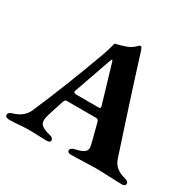

<svg xmlns="http://www.w3.org/2000/svg" viewBox="-153 -843 1030 1013"><g transform="rotate(30 361.5 -337.0)"><path d="M22 5C62 5 97 -1 137 -1C177 -1 207 2 246 2C261 2 269 -3 269 -12C269 -23 259 -30 245 -33C187 -47 174 -65 183 -105C192 -139 206 -180 218 -216C221 -227 225 -233 235 -233H412C423 -233 427 -228 430 -218C440 -177 454 -130 462 -93C471 -57 447 -44 397 -33C384 -30 373 -23 373 -12C373 -3 383 2 395 2C436 2 506 -2 545 -2C590 -2 667 3 707 3C718 3 727 -2 727 -12C727 -24 717 -29 703 -33C663 -43 633 -63 620 -103C564 -273 501 -466 445 -646C442 -657 439 -664 435 -673C433 -678 430 -679 427 -679C425 -679 422 -678 419 -676C411 -667 393 -650 370 -641C345 -632 327 -627 302 -621C299 -617 296 -594 277 -540C221 -386 168 -251 103 -100C88 -66 58 -44 20 -33C6 -29 -4 -24 -4 -11C-4 1 7 5 22 5ZM263 -287C254 -287 245 -289 245 -296C245 -299 246 -302 247 -304L326 -530C329 -536 331 -541 333 -541C335 -541 337 -537 339 -530L406 -304C407 -300 408 -298 408 -294C408 -289 404 -287 393 -287Z"/></g></svg>

Font: EB Garamond
Style: Bold
Weight: 700
Designer: Georg Duffner and Octavio Pardo
Foundry: Georg Duffner
Version: Version 1.000;PS 001.000;hotconv 1.0.88;makeotf.lib2.5.64775